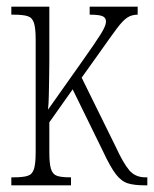

<svg xmlns="http://www.w3.org/2000/svg" viewBox="-20 -556 462 576"><path d="M14 0V-24H21Q49 -24 63 -28.5Q77 -33 82 -49Q87 -65 87 -100V-437Q87 -471 82 -487Q77 -503 63 -507.5Q49 -512 21 -512H14V-536H128V-373Q128 -355 127.5 -327Q127 -299 126.5 -271.5Q126 -244 124 -227L223 -367Q267 -429 282.5 -454Q298 -479 298 -491Q298 -503 287.5 -507.5Q277 -512 249 -512V-536H393V-512Q375 -512 361.5 -503Q348 -494 330.5 -470.5Q313 -447 282 -403L225 -323L327 -116Q350 -66 368 -45Q386 -24 416 -24H422V0H415Q383 0 363.5 -6Q344 -12 327.5 -33.5Q311 -55 290 -100L198 -288L128 -189V-99Q128 -65 133 -49Q138 -33 151 -28.5Q164 -24 190 -24H193V0Z"/></svg>

Font: Noto Serif ExtraCondensed ExtraLight
Style: Regular
Weight: 200
Width: 2
Designer: Monotype Design Team
Foundry: Monotype Imaging Inc.
Version: Version 2.015